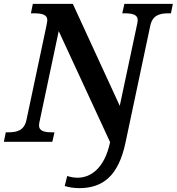

<svg xmlns="http://www.w3.org/2000/svg" viewBox="-42 -734 915 994"><path d="M368 240C492 240 572 175 608 3L736 -601C748 -657 787 -665 830 -665H843L853 -714H602L591 -665H602C641 -665 671 -660 671 -629C671 -623 668 -609 665 -595L578 -186L335 -714H128L118 -665H131C173 -665 203 -660 203 -629C203 -623 200 -611 197 -594L95 -113C83 -57 44 -49 1 -49H-12L-22 0H229L240 -49H229C191 -49 160 -54 160 -85C160 -91 162 -103 165 -115L262 -573L528 2C498 143 423 186 360 186C342 186 323 183 306 177L293 229C315 236 343 240 368 240Z"/></svg>

Font: Noto Serif SemiBold
Style: Italic
Weight: 600
Italic angle: -12°
Designer: Monotype Design Team
Foundry: Monotype Imaging Inc.
Version: Version 2.014